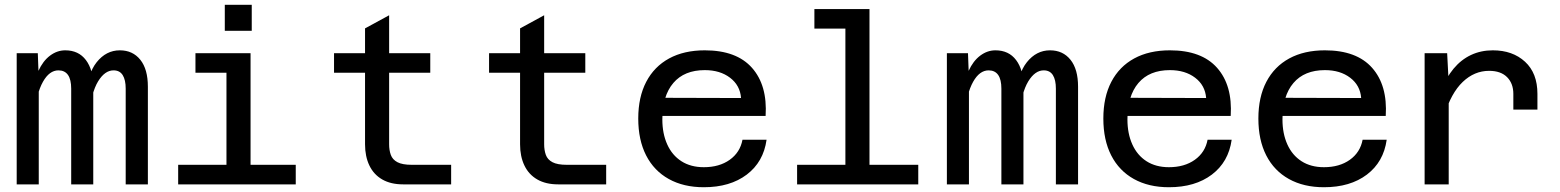

<svg xmlns="http://www.w3.org/2000/svg" viewBox="-20 -773 6540 805"><path d="M507 0V-401.5Q507 -438 494.5 -458Q482 -478 456 -478Q419.5 -478 391.2 -431.8Q363 -385.5 352 -287L343 -371.5Q345.5 -462 385.2 -512Q425 -562 482.5 -562Q536.5 -562 568.2 -522.5Q600 -483 600 -409.5V0ZM50 0V-550H138.5L142.5 -443V0ZM278.5 0V-401.5Q278.5 -439.5 265 -458.8Q251.5 -478 225 -478Q187 -478 160 -430Q133 -382 122 -287L120 -374.5Q122 -433.5 141 -475.5Q160 -517.5 189.8 -539.8Q219.5 -562 253.5 -562Q309.5 -562 340.2 -521.2Q371 -480.5 371 -410.5V0Z M929.5 0V-550H1030.5V0ZM727 0V-82H1220V0ZM799.5 -468V-550H980V-468ZM922.5 -644V-753H1035.5V-644Z M1670 0Q1618.5 0 1582.8 -20.5Q1547 -41 1528.8 -79Q1510.5 -117 1510.5 -168V-654L1611.5 -709V-168Q1611.5 -143.5 1618.5 -123.8Q1625.5 -104 1646.2 -93Q1667 -82 1706.5 -82H1871.5V0ZM1380.5 -468V-550H1784V-468Z M2320 0Q2268.5 0 2232.8 -20.5Q2197 -41 2178.8 -79Q2160.5 -117 2160.5 -168V-654L2261.5 -709V-168Q2261.5 -143.5 2268.5 -123.8Q2275.5 -104 2296.2 -93Q2317 -82 2356.5 -82H2521.5V0ZM2030.5 -468V-550H2434V-468Z M2931 12Q2846 12 2784 -22.5Q2722 -57 2689 -121.5Q2656 -186 2656 -276Q2656 -366 2689.5 -430Q2723 -494 2785.5 -528Q2848 -562 2935 -562Q3068 -562 3133 -488.5Q3198 -415 3190 -287H2736L2737 -363L3087 -362Q3083 -415 3041 -447Q2999 -479 2935 -479Q2849 -479 2803 -425Q2757 -371 2757 -272Q2757 -213 2777.5 -167.5Q2798 -122 2837 -97Q2876 -72 2931 -72Q2996 -72 3039.5 -103Q3083 -134 3093 -187H3194Q3181 -94 3111 -41Q3041 12 2931 12Z M3524.5 0V-735H3625.5V0ZM3322 0V-82H3830V0ZM3394.5 -653V-735H3575V-653Z M4407 0V-401.5Q4407 -438 4394.5 -458Q4382 -478 4356 -478Q4319.5 -478 4291.2 -431.8Q4263 -385.5 4252 -287L4243 -371.5Q4245.5 -462 4285.2 -512Q4325 -562 4382.5 -562Q4436.5 -562 4468.2 -522.5Q4500 -483 4500 -409.5V0ZM3950 0V-550H4038.5L4042.5 -443V0ZM4178.5 0V-401.5Q4178.5 -439.5 4165 -458.8Q4151.5 -478 4125 -478Q4087 -478 4060 -430Q4033 -382 4022 -287L4020 -374.5Q4022 -433.5 4041 -475.5Q4060 -517.5 4089.8 -539.8Q4119.5 -562 4153.5 -562Q4209.5 -562 4240.2 -521.2Q4271 -480.5 4271 -410.5V0Z M4881 12Q4796 12 4734 -22.5Q4672 -57 4639 -121.5Q4606 -186 4606 -276Q4606 -366 4639.5 -430Q4673 -494 4735.5 -528Q4798 -562 4885 -562Q5018 -562 5083 -488.5Q5148 -415 5140 -287H4686L4687 -363L5037 -362Q5033 -415 4991 -447Q4949 -479 4885 -479Q4799 -479 4753 -425Q4707 -371 4707 -272Q4707 -213 4727.5 -167.5Q4748 -122 4787 -97Q4826 -72 4881 -72Q4946 -72 4989.5 -103Q5033 -134 5043 -187H5144Q5131 -94 5061 -41Q4991 12 4881 12Z M5531 12Q5446 12 5384 -22.5Q5322 -57 5289 -121.5Q5256 -186 5256 -276Q5256 -366 5289.5 -430Q5323 -494 5385.5 -528Q5448 -562 5535 -562Q5668 -562 5733 -488.5Q5798 -415 5790 -287H5336L5337 -363L5687 -362Q5683 -415 5641 -447Q5599 -479 5535 -479Q5449 -479 5403 -425Q5357 -371 5357 -272Q5357 -213 5377.5 -167.5Q5398 -122 5437 -97Q5476 -72 5531 -72Q5596 -72 5639.5 -103Q5683 -134 5693 -187H5794Q5781 -94 5711 -41Q5641 12 5531 12Z M6325 -313.5V-379.5Q6325 -423 6298.8 -449.5Q6272.5 -476 6223.5 -476Q6161.5 -476 6112.8 -429.5Q6064 -383 6035 -288L6020.5 -390Q6042.5 -446.5 6074.2 -484.8Q6106 -523 6147.5 -542.5Q6189 -562 6239 -562Q6322 -562 6374 -514.2Q6426 -466.5 6426 -379.5V-313.5ZM5953 0V-550H6047.5L6054 -425V0Z"/></svg>

Font: Azeret Mono Thin
Style: Regular
Weight: 100
Designer: Martin Vácha
Foundry: Displaay
Version: Version 1.002